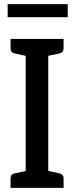

<svg xmlns="http://www.w3.org/2000/svg" viewBox="-20 -907 357 927"><path d="M104 0V-719H213V0ZM31 0V-46Q31 -56 36 -62Q41 -68 51 -70L120 -85L132 0ZM185 0 197 -85 267 -70Q276 -68 281.5 -62Q287 -56 287 -46V0ZM132 -719 120 -634 51 -649Q41 -651 36 -657Q31 -663 31 -673V-719ZM287 -719V-673Q287 -663 281.5 -657Q276 -651 267 -649L197 -634L185 -719ZM17 -824V-887H307V-824Z"/></svg>

Font: Aleo Medium
Style: Regular
Weight: 500
Designer: Alessio Laiso
Foundry: Alessio Laiso
Version: Version 2.001;gftools[0.9.29]